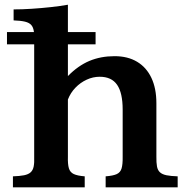

<svg xmlns="http://www.w3.org/2000/svg" viewBox="-20 -800 800 820"><path d="M35.2 -46.9Q64.5 -47.9 82.8 -51.5Q101.1 -55.2 110.8 -64Q120.6 -72.8 123.8 -88.9Q127 -105 126 -130.9V-610.8H9.8V-663.1H125Q122.6 -682.6 113.8 -692.9Q105 -703.1 86.7 -707.5Q68.4 -711.9 38.1 -712.9V-759.8Q74.2 -759.8 115 -762.5Q155.8 -765.1 196 -769.5Q236.3 -773.9 270 -779.8V-663.1H388.2V-610.8H270V-475.1Q313.5 -519.5 361.8 -539.8Q410.2 -560.1 469.2 -560.1Q525.9 -560.1 565.7 -536.1Q605.5 -512.2 626.7 -467.3Q647.9 -422.4 647.9 -358.9V-130.9Q647.5 -105.5 650.4 -89.4Q653.3 -73.2 663.1 -64.2Q672.9 -55.2 691.2 -51.5Q709.5 -47.9 738.8 -46.9V0H431.2V-46.9Q462.9 -49.3 478.5 -56.4Q494.1 -63.5 499.3 -80.8Q504.4 -98.1 503.9 -130.9V-332Q503.9 -403.3 480.2 -437.7Q456.5 -472.2 405.8 -472.2Q377 -472.2 350.1 -459.7Q323.2 -447.3 302.2 -425.5Q281.2 -403.8 270 -375V-130.9Q269 -98.6 274.2 -81.3Q279.3 -64 295.2 -56.6Q311 -49.3 341.8 -46.9V0H35.2Z"/></svg>

Font: BIZ UDPMincho
Style: Bold
Weight: 700
Designer: TypeBank Co., Ltd.
Foundry: Morisawa Inc.
Version: Version 1.06